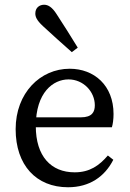

<svg xmlns="http://www.w3.org/2000/svg" viewBox="-20 -777 549 810"><path d="M267 13C358 13 422 -32 458 -103L435 -121C399 -79 359 -50 295 -50C195 -50 131 -118 131 -245C131 -388 205 -442 269 -442C332 -442 380 -390 380 -333C380 -305 369 -282 321 -282H83V-240H452C456 -253 459 -273 459 -296C459 -417 377 -487 274 -487C150 -487 46 -385 46 -232C46 -80 133 13 267 13ZM308 -576C279 -623 250 -670 219 -717C200 -747 183 -757 166 -757C147 -757 129 -745 129 -720C129 -707 134 -692 161 -667C201 -630 241 -594 283 -557L308 -576Z"/></svg>

Font: Source Serif Variable
Style: Regular
Weight: 389
Designer: Frank Grießhammer
Foundry: Adobe Systems Incorporated
Version: Version 3.001;hotconv 1.0.111;makeotfexe 2.5.65597